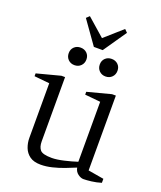

<svg xmlns="http://www.w3.org/2000/svg" viewBox="-158 -970 908 1080"><g transform="rotate(20 295.5 -430.0)"><path d="M216 10Q174 10 150 -7.5Q126 -25 115.5 -52.5Q105 -80 105 -110V-437L14 -446V-463L155 -500H177V-115Q177 -82 192 -64.5Q207 -47 262 -47Q291 -47 334 -57Q377 -67 410 -78V-437L317 -446V-463L458 -500H481V-52L575 -36V-12Q546 -3 516.5 0.5Q487 4 470 4Q454 4 436.5 -9Q419 -22 415 -45Q387 -33 352.5 -20Q318 -7 283 1.5Q248 10 216 10ZM203 -581Q180 -581 165 -596Q150 -611 150 -634Q150 -657 165 -671.5Q180 -686 203 -686Q226 -686 241 -671.5Q256 -657 256 -634Q256 -611 241 -596Q226 -581 203 -581ZM389 -581Q366 -581 351 -596Q336 -611 336 -634Q336 -657 351 -671.5Q366 -686 389 -686Q412 -686 427 -671.5Q442 -657 442 -634Q442 -611 427 -596Q412 -581 389 -581ZM271 -715 173 -853 191 -870 297 -777 402 -870 419 -853 324 -715Z"/></g></svg>

Font: Manuale Light
Style: Regular
Weight: 300
Designer: Eduardo Tunni / Pablo Cosgaya
Foundry: Eduardo Tunni / Pablo Cosgaya
Version: Version 1.002